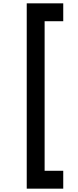

<svg xmlns="http://www.w3.org/2000/svg" viewBox="-20 -917 464 1149"><path d="M140 212V-897H358.5V-790H247V105H358.5V212Z"/></svg>

Font: Hauora
Style: Regular
Weight: 400
Designer: Wayne Shih
Foundry: WCYS
Version: Version 1.001